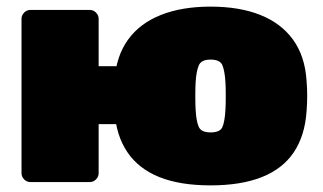

<svg xmlns="http://www.w3.org/2000/svg" viewBox="-20 -550 977 580"><path d="M466 -175H278V-27Q278 -16 270 -8Q262 0 251 0H72Q61 0 53 -8Q45 -16 45 -27V-493Q45 -504 53 -512Q61 -520 72 -520H251Q262 -520 270 -512Q278 -504 278 -493V-350H466ZM616 10Q524 10 461.5 -15Q399 -40 365 -90Q331 -140 326 -213Q325 -236 325 -260.5Q325 -285 326 -307Q331 -381 367 -430.5Q403 -480 466.5 -505Q530 -530 616 -530Q703 -530 766 -505Q829 -480 865 -430.5Q901 -381 906 -307Q908 -285 908 -260.5Q908 -236 906 -213Q901 -140 867.5 -90Q834 -40 771 -15Q708 10 616 10ZM616 -150Q645 -150 652 -166.5Q659 -183 661 -218Q662 -233 662 -260Q662 -287 661 -302Q659 -335 652 -352.5Q645 -370 616 -370Q588 -370 580.5 -352.5Q573 -335 571 -302Q570 -287 570 -260Q570 -233 571 -218Q573 -183 580.5 -166.5Q588 -150 616 -150Z"/></svg>

Font: Rubik Light Black
Style: Regular
Weight: 900
Version: Version 2.104